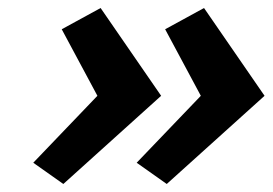

<svg xmlns="http://www.w3.org/2000/svg" viewBox="-20 -575 680 479"><path d="M231 -555 134 -502 223 -336 63 -169 138 -116 382 -336ZM321 -169 396 -116 640 -336 489 -555 392 -502 481 -336Z"/></svg>

Font: LT Wave Bold
Style: Italic
Weight: 700
Designer: Daniel Lyons
Version: Version 2.5 (Glyphs App)